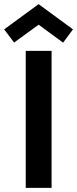

<svg xmlns="http://www.w3.org/2000/svg" viewBox="-71 -905 372 925"><path d="M-3 -700 -51 -763.5 115 -885 280.5 -763.5 233 -699.5 115 -786ZM53 -660H177.5V0H53Z"/></svg>

Font: League Spartan SemiBold
Style: Regular
Weight: 600
Foundry: The League of Moveable Type
Version: Version 2.002